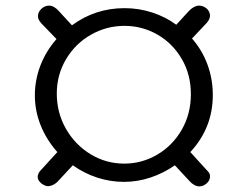

<svg xmlns="http://www.w3.org/2000/svg" viewBox="-20 -689 881 683"><path d="M656 -43 602 -101Q562 -73 515.5 -57.5Q469 -42 421 -42Q373 -42 326.5 -57Q280 -72 239 -101L185 -43Q175 -33 163 -29Q151 -25 143 -28Q131 -32 122.5 -41Q114 -50 114 -60Q114 -68 121 -79Q125 -84 184 -148Q145 -192 124.5 -243.5Q104 -295 104 -350Q104 -405 124 -456.5Q144 -508 181 -550L127 -606Q115 -619 115 -631Q115 -646 127 -657.5Q139 -669 155 -669Q164 -669 173 -663.5Q182 -658 188 -651L236 -599Q319 -660 423 -660Q474 -660 521.5 -644.5Q569 -629 607 -601L653 -651Q671 -669 688 -669Q696 -669 703 -666Q715 -661 721 -652Q727 -643 727 -633Q727 -620 714 -606L663 -552Q699 -511 718 -459.5Q737 -408 737 -351Q737 -234 657 -148L719 -80Q724 -75 725.5 -71Q727 -67 727 -61Q727 -47 715 -36.5Q703 -26 689 -26Q680 -26 670.5 -31.5Q661 -37 656 -43ZM659 -354Q659 -424 626.5 -479.5Q594 -535 540 -566Q486 -597 423 -597Q359 -597 303.5 -565.5Q248 -534 215 -478.5Q182 -423 182 -356Q182 -288 214.5 -231Q247 -174 302 -140.5Q357 -107 422 -107Q485 -107 539.5 -139Q594 -171 626.5 -227.5Q659 -284 659 -354Z"/></svg>

Font: Mali
Style: Regular
Weight: 400
Version: Version 1.000; ttfautohint (v1.6)